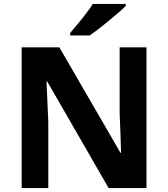

<svg xmlns="http://www.w3.org/2000/svg" viewBox="-20 -954 853 974"><path d="M723 0H531L220 -540H216Q218 -489 220.5 -438Q223 -387 225 -336V0H90V-714H281L591 -179H594Q593 -229 591 -278Q589 -327 587 -376V-714H723ZM618 -924Q604 -910 581 -890Q558 -870 531.5 -848Q505 -826 479.5 -806.5Q454 -787 435 -774H336V-787Q352 -806 373.5 -831.5Q395 -857 416 -884.5Q437 -912 451 -934H618Z"/></svg>

Font: RS Noto Sans
Style: Bold
Weight: 700
Designer: Monotype Design Team
Foundry: Monotype Imaging Inc.
Version: Version 3.10